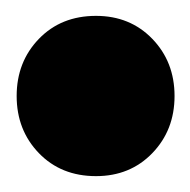

<svg xmlns="http://www.w3.org/2000/svg" viewBox="-20 -492 240 242"><path d="M101 -270Q57 -270 29 -299Q1 -328 1 -371Q1 -414 29 -443Q57 -472 101 -472Q144 -472 172 -443Q200 -414 200 -371Q200 -328 172 -299Q144 -270 101 -270Z"/></svg>

Font: Outfit ExtraBold
Style: Regular
Weight: 800
Designer: Rodrigo Fuenzalida
Foundry: fragTYPE
Version: Version 1.100;gftools[0.9.27]